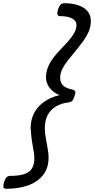

<svg xmlns="http://www.w3.org/2000/svg" viewBox="-58 -1095 583 1190"><path d="M-18 75Q-37 75 -37.5 63Q-38 51 -33 35Q-26 12 -17 3.5Q-8 -5 7 -5Q55 -5 88 -14.5Q121 -24 138 -48Q155 -72 155 -118Q154 -134 152 -150Q150 -166 146.5 -182Q143 -198 140.5 -216.5Q138 -235 135.5 -256Q133 -277 132 -301Q132 -351 152 -391.5Q172 -432 212 -461.5Q252 -491 311 -506Q286 -515 267 -532Q248 -549 237.5 -570.5Q227 -592 227 -614Q227 -650 240.5 -681.5Q254 -713 275.5 -740.5Q297 -768 321.5 -793Q346 -818 367.5 -842.5Q389 -867 402.5 -891.5Q416 -916 416 -942Q416 -965 389.5 -980Q363 -995 316 -995Q300 -995 298 -1005.5Q296 -1016 301 -1035Q309 -1058 317.5 -1066.5Q326 -1075 341 -1075Q389 -1075 425.5 -1063Q462 -1051 483.5 -1026.5Q505 -1002 505 -965Q505 -930 491.5 -899Q478 -868 456 -838Q434 -808 410 -779Q386 -750 364 -722.5Q342 -695 328.5 -668Q315 -641 315 -614Q315 -592 324 -577Q333 -562 349.5 -553.5Q366 -545 389 -540Q406 -536 408.5 -527.5Q411 -519 404 -500Q397 -478 389.5 -470Q382 -462 366 -460Q321 -455 288 -435Q255 -415 237.5 -382Q220 -349 220 -301Q220 -279 222.5 -260.5Q225 -242 228.5 -225Q232 -208 234.5 -191.5Q237 -175 240 -157Q243 -139 243 -118Q243 -53 209 -10Q175 33 116 54Q57 75 -18 75Z"/></svg>

Font: Playwrite AU VIC
Style: Regular
Weight: 400
Designer: Veronika Burian, José Scaglione
Foundry: TypeTogether
Version: Version 1.002